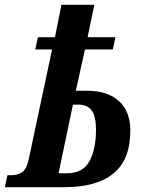

<svg xmlns="http://www.w3.org/2000/svg" viewBox="-39 -780 605 800"><path d="M-19 0 -8 -50H5Q31 -49 51 -61Q71 -73 80 -113L178 -574H108L119 -625H190L217 -760H354L326 -625H442L431 -574H315L277 -402H323Q409 -402 456.5 -359Q504 -316 504 -236Q504 -115 434 -57.5Q364 0 229 0ZM239 -58Q306 -58 333.5 -108Q361 -158 361 -240Q361 -295 343 -319.5Q325 -344 289 -344H265L205 -58Z"/></svg>

Font: Noto Serif ExtraCondensed
Style: Bold Italic
Weight: 700
Width: 2
Italic angle: -12°
Designer: Monotype Design Team
Foundry: Monotype Imaging Inc.
Version: Version 2.013; ttfautohint (v1.8.4.7-5d5b)